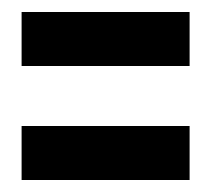

<svg xmlns="http://www.w3.org/2000/svg" viewBox="-20 -490 352 320"><path d="M296 -470H16V-380H296ZM296 -280H16V-190H296Z"/></svg>

Font: Tanklager Original
Style: Regular
Weight: 400
Designer: Ariel Martín Pérez
Foundry: Tunera Type Foundry
Version: Version 1.000;Glyphs 3.3 (3310)